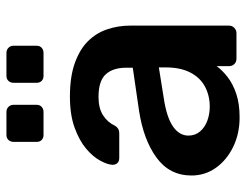

<svg xmlns="http://www.w3.org/2000/svg" viewBox="-106 -666 782 611"><g transform="rotate(-90 285.5 -361.0)"><path d="M217 10Q165 10 123 -10.5Q81 -31 56.5 -65.5Q32 -100 32 -143Q32 -213 89 -254.5Q146 -296 238 -310L375 -330V-351Q375 -393 354 -416Q333 -439 282 -439Q246 -439 223.5 -424.5Q201 -410 190 -386Q182 -373 167 -373H88Q77 -373 71.5 -379Q66 -385 66 -395Q67 -411 79.5 -434Q92 -457 117.5 -478.5Q143 -500 184 -515Q225 -530 283 -530Q346 -530 389.5 -514.5Q433 -499 459 -473Q485 -447 497 -412Q509 -377 509 -338V-24Q509 -14 502 -7Q495 0 485 0H404Q393 0 386.5 -7Q380 -14 380 -24V-63Q367 -45 345 -28Q323 -11 291.5 -0.5Q260 10 217 10ZM251 -85Q286 -85 314.5 -100Q343 -115 359.5 -146.5Q376 -178 376 -226V-247L276 -231Q217 -222 188 -202Q159 -182 159 -153Q159 -131 172.5 -115.5Q186 -100 207 -92.5Q228 -85 251 -85ZM349 -614Q339 -614 333 -620Q327 -626 327 -636V-709Q327 -719 333 -725.5Q339 -732 349 -732H422Q432 -732 438.5 -725.5Q445 -719 445 -709V-636Q445 -626 438.5 -620Q432 -614 422 -614ZM161 -614Q151 -614 145 -620Q139 -626 139 -636V-709Q139 -719 145 -725.5Q151 -732 161 -732H234Q244 -732 250.5 -725.5Q257 -719 257 -709V-636Q257 -626 250.5 -620Q244 -614 234 -614Z"/></g></svg>

Font: Rubik Light Medium
Style: Regular
Weight: 500
Version: Version 2.104